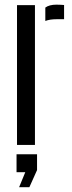

<svg xmlns="http://www.w3.org/2000/svg" viewBox="-20 -622 311 824"><path d="M53 0V-600H130V0ZM174.5 -532V-589.5Q191.5 -602 222 -602Q231 -602 240 -601.5Q249 -601 255 -600.5V-539.5H223Q193.5 -539.5 174.5 -532ZM62 181.5 88.5 117H51V40H139V108L106 181.5Z"/></svg>

Font: Big Shoulders Stencil Display Thin Medium
Style: Regular
Weight: 500
Version: Version 2.001